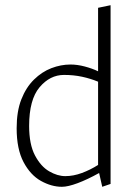

<svg xmlns="http://www.w3.org/2000/svg" viewBox="-20 -707 532 738"><path d="M218 11Q178 11 137.5 -11.5Q97 -34 70.5 -84Q44 -134 44 -214Q44 -279 62 -325Q80 -371 110.5 -401Q141 -431 177.5 -445Q214 -459 251 -459Q277 -459 305.5 -451.5Q334 -444 357 -433V-677L405 -687V0L373 11L361 -42Q316 -17 278.5 -3Q241 11 218 11ZM231 -30Q262 -30 294.5 -42Q327 -54 357 -73V-393Q328 -405 295.5 -412Q263 -419 226 -419Q172 -419 132 -371.5Q92 -324 92 -223Q92 -152 114.5 -109.5Q137 -67 169 -48.5Q201 -30 231 -30Z"/></svg>

Font: Ancizar Sans Thin
Style: Regular
Weight: 100
Designer: Cesar Puertas, Viviana Monsalve, Julian Moncada, Julian Prieto, Jose Castro, Mariel Hernandez, Felipe Aragon, Sara Alarc
Version: Version 8.100